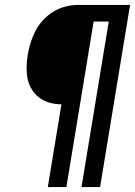

<svg xmlns="http://www.w3.org/2000/svg" viewBox="-20 -755 545 775"><path d="M173 0 228 -334Q203 -334 180 -340.5Q157 -347 139 -360.5Q121 -374 108.5 -394Q96 -414 91.5 -437Q87 -460 87.5 -485Q88 -510 92 -534Q96 -559 104 -584Q112 -609 124 -632Q136 -655 155 -675Q174 -695 196.5 -708.5Q219 -722 244 -728.5Q269 -735 294 -735H505L384 0H309L419 -668H358L248 0Z"/></svg>

Font: Iosevka Web
Style: Italic
Weight: 400
Italic angle: -9°
Monospace: yes
Designer: Belleve Invis
Foundry: Belleve Invis
Version: Version 28.0.3; ttfautohint (v1.8.3)